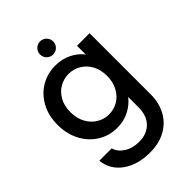

<svg xmlns="http://www.w3.org/2000/svg" viewBox="-289 -855 1242 1242"><g transform="rotate(-45 332.5 -234.0)"><path d="M475 -471V-551H590V9Q590 85 558 144.5Q526 204 465.5 238Q405 272 321 272Q209 272 135 219.5Q61 167 51 77H164Q177 120 219.5 146.5Q262 173 321 173Q390 173 432.5 131Q475 89 475 9V-83Q446 -44 396.5 -17.5Q347 9 284 9Q212 9 152.5 -27.5Q93 -64 58.5 -129.5Q24 -195 24 -278Q24 -361 58.5 -425Q93 -489 152.5 -524.5Q212 -560 284 -560Q348 -560 397.5 -534.5Q447 -509 475 -471ZM308 -461Q264 -461 226 -439.5Q188 -418 164.5 -376.5Q141 -335 141 -278Q141 -221 164.5 -178Q188 -135 226.5 -112.5Q265 -90 308 -90Q352 -90 390 -112Q428 -134 451.5 -176.5Q475 -219 475 -276Q475 -333 451.5 -375Q428 -417 390 -439Q352 -461 308 -461ZM266 -680Q266 -705 283.5 -722.5Q301 -740 326 -740Q351 -740 368.5 -722.5Q386 -705 386 -680Q386 -655 368.5 -637.5Q351 -620 326 -620Q301 -620 283.5 -637.5Q266 -655 266 -680Z"/></g></svg>

Font: Poppins Medium A&M
Style: Regular
Weight: 500
Designer: Ninad Kale (Devanagari), Jonny Pinhorn (Latin)
Foundry: Indian Type Foundry
Version: 4.004